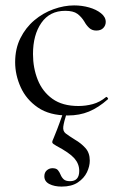

<svg xmlns="http://www.w3.org/2000/svg" viewBox="-20 -415 451 710"><path d="M231 12Q163 12 120 -17.5Q77 -47 56.5 -92.5Q36 -138 36 -185Q36 -235 55.5 -274Q75 -313 107 -340Q139 -367 178 -381Q217 -395 254 -395Q283 -395 309.5 -387.5Q336 -380 353.5 -366Q371 -352 371 -334Q371 -321 362 -311.5Q353 -302 336 -302Q320 -302 309.5 -312Q299 -322 292 -335Q281 -353 266 -364Q251 -375 221 -375Q164 -375 133 -330.5Q102 -286 102 -215Q102 -164 119.5 -120Q137 -76 174 -49.5Q211 -23 270 -23Q297 -23 323 -30Q349 -37 372 -56Q374 -58 377.5 -54Q381 -50 379 -48Q344 -17 309 -2.5Q274 12 231 12ZM227 2Q216 37 214 53.5Q212 70 223 78.5Q234 87 258 102Q279 114 295.5 132Q312 150 312 179Q312 200 301.5 222Q291 244 268 259.5Q245 275 208 275Q181 275 162.5 265.5Q144 256 144 237Q144 223 153 215Q162 207 174 207Q188 207 194 214Q200 221 204 231Q208 241 215.5 248Q223 255 239 255Q273 255 273 217Q273 191 255 170.5Q237 150 188 124Q175 117 173.5 112.5Q172 108 179 94Q187 75 191 64Q195 53 200 40Q205 27 214 1Z"/></svg>

Font: Cormorant Garamond Light
Style: Regular
Weight: 400
Version: Version 4.001